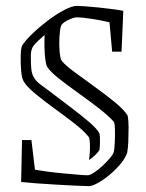

<svg xmlns="http://www.w3.org/2000/svg" viewBox="-20 -624 498 654"><path d="M52 -4 55 -147H87L99 -46Q115 -43 141 -39.5Q167 -36 195 -33.5Q223 -31 246 -29Q269 -27 279 -27Q286 -27 300 -36Q314 -45 328.5 -58.5Q343 -72 354.5 -85.5Q366 -99 368 -108Q370 -117 371 -140Q372 -163 371.5 -184.5Q371 -206 367 -210Q348 -231 315 -256.5Q282 -282 245.5 -308Q209 -334 180 -357Q151 -380 141 -396Q137 -402 134.5 -420.5Q132 -439 131.5 -462Q131 -485 132 -505Q104 -481 94.5 -468.5Q85 -456 85 -434Q85 -406 86.5 -390Q88 -374 94 -363Q101 -349 116 -337.5Q131 -326 157 -307Q187 -284 221.5 -258Q256 -232 283.5 -208.5Q311 -185 319 -169Q321 -158 320.5 -139.5Q320 -121 319 -114Q315 -106 304 -95.5Q293 -85 283 -79Q285 -90 286 -107Q287 -124 286 -139.5Q285 -155 281 -159Q264 -180 231 -205.5Q198 -231 162 -257Q126 -283 97.5 -307Q69 -331 60 -348Q54 -359 52 -383.5Q50 -408 50.5 -433Q51 -458 55 -468Q66 -486 90 -509Q114 -532 143 -554Q172 -576 199 -590Q226 -604 242 -604Q251 -604 271 -602.5Q291 -601 315.5 -598.5Q340 -596 363 -593Q386 -590 400 -587L394 -448H362L353 -548Q324 -555 291 -560Q258 -565 242 -565Q231 -565 211.5 -555.5Q192 -546 188 -536Q184 -525 182.5 -499Q181 -473 183 -449Q185 -425 190 -417Q203 -401 234.5 -378Q266 -355 302.5 -328.5Q339 -302 370.5 -276.5Q402 -251 415 -230Q418 -214 418 -189.5Q418 -165 417 -141.5Q416 -118 413 -103Q405 -82 387.5 -62Q370 -42 349.5 -25.5Q329 -9 311 0.5Q293 10 283 10Q270 10 240 8.5Q210 7 173.5 5Q137 3 104 0.5Q71 -2 52 -4Z"/></svg>

Font: Grenze Gotisch ExtraLight
Style: Regular
Weight: 200
Designer: Renata Polastri
Foundry: Omnibus-Type
Version: Version 1.001